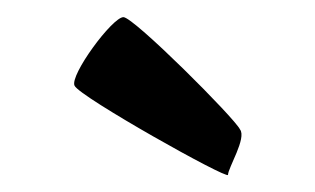

<svg xmlns="http://www.w3.org/2000/svg" viewBox="-20 -790 367 224"><path d="M67 -690C73 -677 246 -580 246 -586C246 -594 268 -629 260 -639C254 -652 136 -770 124 -770C111 -770 61 -702 67 -690Z"/></svg>

Font: Ampere
Style: UltExt
Weight: 400
Version: Version 1